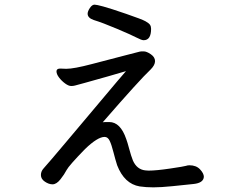

<svg xmlns="http://www.w3.org/2000/svg" viewBox="-20 -767 1040 826"><path d="M581 35Q515 24 484 -56Q476 -81 468 -112.5Q460 -144 452 -161Q444 -178 430 -178Q400 -178 346 -126Q276 -54 266.5 -35.5Q257 -17 240 4.5Q223 26 206 26Q190 26 173 14.5Q156 3 156 -14Q156 -30 167.5 -42.5Q179 -55 204 -84.5Q229 -114 264.5 -156Q300 -198 339 -244.5Q378 -291 416 -336Q454 -381 485 -418Q516 -455 522 -461Q512 -458 446.5 -439Q381 -420 345 -410.5Q309 -401 302.5 -399Q296 -397 286 -397Q275 -397 260 -408Q245 -419 234 -433.5Q223 -448 223 -460Q223 -472 239 -472L265 -471Q298 -471 375.5 -491.5Q453 -512 515.5 -528Q578 -544 581.5 -545Q585 -546 598 -546Q611 -546 629 -533.5Q647 -521 647 -504Q647 -487 628 -468Q582 -425 422 -241Q425 -242 450 -242Q498 -242 523 -169Q528 -156 536 -126Q544 -96 552 -76Q569 -38 605 -34L619 -33Q652 -33 712.5 -42Q773 -51 780 -53.5Q787 -56 795 -56Q824 -56 840.5 -38.5Q857 -21 857 -6Q855 20 813 24.5Q771 29 721.5 34Q672 39 640 39Q608 39 581 35ZM598 -594Q589 -594 567 -605.5Q545 -617 483.5 -643Q422 -669 383 -681Q357 -690 357 -708Q357 -718 366.5 -732.5Q376 -747 387 -747Q395 -747 424.5 -739Q454 -731 522.5 -707.5Q591 -684 606 -675.5Q621 -667 625.5 -660Q630 -653 630 -643Q630 -594 598 -594Z"/></svg>

Font: LXGW WenKai Lite Medium
Style: Regular
Weight: 500
Designer: LXGW / Fontworks Inc.
Foundry: LXGW / Fontworks Inc.
Version: Version 1.511; March 25, 2025